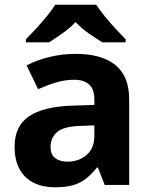

<svg xmlns="http://www.w3.org/2000/svg" viewBox="-20 -786 644 816"><path d="M302 -557Q412 -557 470.5 -509.5Q529 -462 529 -364V0H425L396 -74H392Q369 -45 344.5 -26Q320 -7 288.5 1.5Q257 10 211 10Q163 10 124.5 -8.5Q86 -27 64 -65.5Q42 -104 42 -163Q42 -250 103 -291.5Q164 -333 286 -337L381 -340V-364Q381 -407 358.5 -427Q336 -447 296 -447Q256 -447 218 -435.5Q180 -424 142 -407L93 -508Q137 -531 190.5 -544Q244 -557 302 -557ZM323 -251Q251 -249 223 -225Q195 -201 195 -162Q195 -128 215 -113.5Q235 -99 267 -99Q315 -99 348 -127.5Q381 -156 381 -208V-253ZM389 -766Q403 -744 425.5 -716.5Q448 -689 472 -663Q496 -637 514 -619V-606H415Q389 -622 358 -643.5Q327 -665 301 -692Q275 -665 245 -644Q215 -623 189 -606H90V-619Q109 -638 132.5 -663.5Q156 -689 178.5 -716.5Q201 -744 215 -766Z"/></svg>

Font: Noto Sans Myanmar
Style: Regular
Weight: 400
Designer: Monotype Design Team
Foundry: Monotype Imaging Inc.
Version: Version 2.107